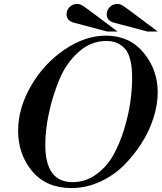

<svg xmlns="http://www.w3.org/2000/svg" viewBox="-20 -944 821 975"><path d="M343 11Q215 11 143.5 -74.5Q72 -160 72 -280Q72 -395 137.5 -508Q203 -621 307.5 -692Q412 -763 518 -763Q638 -763 709.5 -676Q781 -589 781 -475Q781 -416 760.5 -349Q740 -282 700 -218.5Q660 -155 608 -103.5Q556 -52 486.5 -20.5Q417 11 343 11ZM520 -736Q442 -736 379 -680Q316 -624 281 -539Q246 -454 228 -368Q210 -282 210 -208Q210 -19 349 -19Q414 -19 468 -58Q522 -97 555 -155.5Q588 -214 610.5 -288Q633 -362 642 -427Q651 -492 651 -547Q651 -655 615.5 -695.5Q580 -736 520 -736ZM524 -784 358 -828Q318 -838 318 -871Q318 -893 333.5 -908.5Q349 -924 372 -924Q384 -924 396.5 -917Q409 -910 438 -888L577 -784ZM728 -784 562 -828Q522 -838 522 -871Q522 -893 537.5 -908.5Q553 -924 576 -924Q588 -924 600.5 -917Q613 -910 642 -888L781 -784Z"/></svg>

Font: Libre Bodoni
Style: Italic
Weight: 400
Italic angle: -13°
Designer: Pablo Impallari, Rodrigo Fuenzalida
Foundry: Pablo Impallari, Rodrigo Fuenzalida
Version: Version 1.001